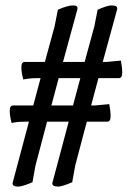

<svg xmlns="http://www.w3.org/2000/svg" viewBox="-20 -680 486 710"><path d="M116 -391Q91 -391 66 -386Q59 -412 59 -431.5Q59 -451 72 -451H146L182 -583L194 -644Q230 -660 250 -660Q270 -660 266 -645L213 -451H293L329 -583L341 -644Q377 -660 392 -660Q417 -660 413 -645L360 -451H375L427 -456Q432 -430 432 -410.5Q432 -391 419 -391H344L317 -290H332L384 -295Q389 -269 389 -249.5Q389 -230 376 -230H301L258 -67L247 -6Q209 10 196 10Q170 10 174 -5L234 -230H154L111 -67L100 -6Q62 10 48 10Q23 10 27 -5L87 -230H73Q40 -230 23 -225Q16 -251 16 -270.5Q16 -290 29 -290H103L130 -391ZM197 -391 170 -290H250L277 -391Z"/></svg>

Font: Medula One
Style: Regular
Weight: 400
Designer: Luciano Vergara
Foundry: Luciano Vergara
Version: Version 1.002